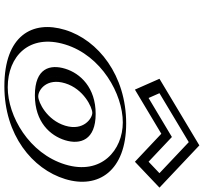

<svg xmlns="http://www.w3.org/2000/svg" viewBox="-46 -848 909 856"><g transform="rotate(90 408.0 -419.5)"><path d="M325.8 -256C347.5 -327 415.8 -377 482.8 -377C548.8 -377 586.5 -327 564.8 -256C543.4 -186 478.1 -136 409.1 -136C337.1 -136 304.4 -186 325.8 -256ZM137.8 -256C186.7 -416 356.9 -528 529.9 -528C699.9 -528 801.7 -416 752.8 -256C704.5 -98 540.9 15 363.9 15C178.9 15 89.5 -98 137.8 -256ZM352.8 -678 393 -587 580.2 -699 699 -587 794.8 -678 623.3 -840ZM310.8 -256C287 -178.3 324.5 -121 404.5 -121C481.5 -121 556 -178.1 579.8 -256C604 -335.1 561.4 -392 487.3 -392C412.4 -392 335 -335.2 310.8 -256ZM152.8 -256C198.7 -406.1 358.5 -513 525.3 -513C689 -513 783.7 -406.2 737.8 -256C692.4 -107.5 539.1 0 368.5 0C189.9 0 107.3 -107.4 152.8 -256ZM372.9 -674.9 617.6 -821.4 772.7 -674.9 702.2 -607.9 585.9 -717.6 402.5 -607.9ZM310.8 -256C335 -335.2 412.4 -392 487.3 -392C561.4 -392 604 -335.1 579.8 -256C556 -178.1 481.5 -121 404.5 -121C324.5 -121 287 -178.3 310.8 -256ZM152.8 -256C107.3 -107.4 189.9 0 368.5 0C539.1 0 692.4 -107.5 737.8 -256C783.7 -406.2 689 -513 525.3 -513C358.5 -513 198.7 -406.1 152.8 -256ZM372.9 -674.9 402.5 -607.9 585.9 -717.6 702.2 -607.9 772.7 -674.9 617.6 -821.4ZM325.8 -256C304.4 -186.1 337.2 -136 409.1 -136C478 -136 543.4 -186.1 564.8 -256C586.5 -327 548.7 -377 482.8 -377C415.8 -377 347.5 -327 325.8 -256ZM137.8 -256C89.5 -98 178.9 15 363.9 15C540.9 15 704.5 -98 752.8 -256C801.7 -416 699.9 -528 529.9 -528C356.9 -528 186.7 -416 137.8 -256ZM352.8 -678 623.3 -840 794.8 -678 699 -587 580.2 -699 393 -587ZM285.8 -256C265.5 -189.6 282.4 -121 404.5 -121C523.9 -121 584.5 -189.6 604.8 -256C625.4 -323.6 604 -392 487.3 -392C369.9 -392 306.4 -323.6 285.8 -256ZM177.8 -256C227.3 -418 399.4 -513 525.3 -513C648 -513 762.3 -418 712.8 -256C663.8 -95.8 498.2 0 368.5 0C230.5 0 128.8 -95.7 177.8 -256ZM395 -676.4 613.2 -807.1 751.6 -676.4 700.5 -627.9 590.3 -731.9 416.4 -627.9ZM350.8 -256C376 -338.6 458.4 -377 482.8 -377C506 -377 565 -338.6 539.8 -256C514.9 -174.6 435.5 -136 409.1 -136C379.5 -136 325.9 -174.7 350.8 -256ZM112.8 -256C68 -109.7 138.5 15 363.9 15C581.7 15 733.1 -109.8 777.8 -256C823.1 -404.1 740.9 -528 529.9 -528C316.2 -528 158.1 -404.1 112.8 -256ZM330.7 -676.5 379 -567 575.8 -684.7 700.7 -567 816 -676.5 627.7 -854.3Z"/></g></svg>

Font: Hussar Outliner
Style: Obl
Weight: 700
Foundry: Cannot Into Space Fonts
Version: Version 0.92